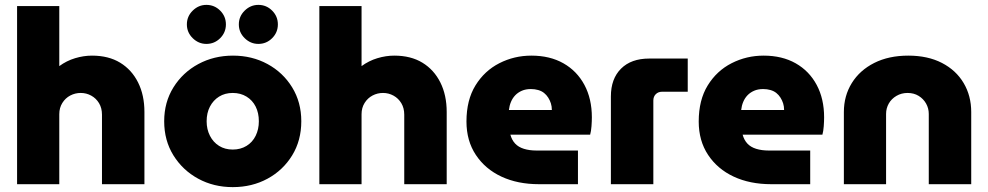

<svg xmlns="http://www.w3.org/2000/svg" viewBox="-20 -755 4050 787"><path d="M50 0V-730H223V-484Q253 -506 288 -516.5Q323 -527 357 -527Q425 -527 472.5 -498Q520 -469 546 -417Q572 -365 572 -296V0H398V-285Q398 -312 386 -332Q374 -352 354 -363Q334 -374 311 -374Q288 -374 268 -363.5Q248 -353 235.5 -333Q223 -313 223 -287V0Z M1039 -575Q1007 -575 983 -598.5Q959 -622 959 -655Q959 -688 983 -711.5Q1007 -735 1039 -735Q1072 -735 1095.5 -711.5Q1119 -688 1119 -655Q1119 -622 1095.5 -598.5Q1072 -575 1039 -575ZM826 -575Q794 -575 770 -598.5Q746 -622 746 -655Q746 -688 770 -711.5Q794 -735 826 -735Q859 -735 882.5 -711.5Q906 -688 906 -655Q906 -622 882.5 -598.5Q859 -575 826 -575ZM934 12Q856 12 792.5 -22.5Q729 -57 691 -118Q653 -179 653 -258Q653 -336 691 -397Q729 -458 793 -492.5Q857 -527 935 -527Q1013 -527 1076.5 -492.5Q1140 -458 1177.5 -397Q1215 -336 1215 -258Q1215 -179 1177.5 -118Q1140 -57 1076.5 -22.5Q1013 12 934 12ZM934 -142Q966 -142 990.5 -157Q1015 -172 1028 -198.5Q1041 -225 1041 -258Q1041 -292 1028 -318Q1015 -344 990.5 -359Q966 -374 934 -374Q902 -374 878 -359Q854 -344 840.5 -318Q827 -292 827 -258Q827 -225 840.5 -198.5Q854 -172 878 -157Q902 -142 934 -142Z M1289 0V-730H1462V-484Q1492 -506 1527 -516.5Q1562 -527 1596 -527Q1664 -527 1711.5 -498Q1759 -469 1785 -417Q1811 -365 1811 -296V0H1637V-285Q1637 -312 1625 -332Q1613 -352 1593 -363Q1573 -374 1550 -374Q1527 -374 1507 -363.5Q1487 -353 1474.5 -333Q1462 -313 1462 -287V0Z M2189 0Q2102 0 2035.5 -31Q1969 -62 1930.5 -120Q1892 -178 1892 -257Q1892 -345 1929 -405Q1966 -465 2027 -496Q2088 -527 2158 -527Q2234 -527 2289.5 -495.5Q2345 -464 2375.5 -407Q2406 -350 2406 -274Q2406 -258 2404.5 -237.5Q2403 -217 2399 -203H2072Q2078 -181 2091.5 -166.5Q2105 -152 2127.5 -145Q2150 -138 2179 -138H2349V0ZM2066 -304H2242Q2242 -319 2238 -331.5Q2234 -344 2227 -355Q2220 -366 2210 -374Q2200 -382 2186 -386Q2172 -390 2156 -390Q2135 -390 2119 -383Q2103 -376 2092 -364.5Q2081 -353 2074.5 -337.5Q2068 -322 2066 -304Z M2484 0V-360Q2484 -432 2525.5 -473.5Q2567 -515 2641 -515H2799V-379H2694Q2678 -379 2668 -369Q2658 -359 2658 -343V0Z M3141 0Q3054 0 2987.5 -31Q2921 -62 2882.5 -120Q2844 -178 2844 -257Q2844 -345 2881 -405Q2918 -465 2979 -496Q3040 -527 3110 -527Q3186 -527 3241.5 -495.5Q3297 -464 3327.5 -407Q3358 -350 3358 -274Q3358 -258 3356.5 -237.5Q3355 -217 3351 -203H3024Q3030 -181 3043.5 -166.5Q3057 -152 3079.5 -145Q3102 -138 3131 -138H3301V0ZM3018 -304H3194Q3194 -319 3190 -331.5Q3186 -344 3179 -355Q3172 -366 3162 -374Q3152 -382 3138 -386Q3124 -390 3108 -390Q3087 -390 3071 -383Q3055 -376 3044 -364.5Q3033 -353 3026.5 -337.5Q3020 -322 3018 -304Z M3439 0V-296Q3439 -362 3471.5 -414.5Q3504 -467 3563.5 -497Q3623 -527 3703 -527Q3783 -527 3841 -497Q3899 -467 3930 -414.5Q3961 -362 3961 -296V0H3787V-288Q3787 -311 3776 -330.5Q3765 -350 3745.5 -362Q3726 -374 3700 -374Q3675 -374 3654.5 -362Q3634 -350 3623 -330.5Q3612 -311 3612 -288V0Z"/></svg>

Font: MuseoModerno Thin ExtraBold
Style: Regular
Weight: 800
Version: Version 1.002